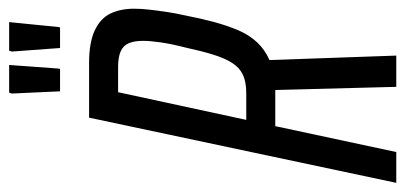

<svg xmlns="http://www.w3.org/2000/svg" viewBox="-260 -648 907 430"><g transform="rotate(-90 194.0 -433.5)"><path d="M-1 0 145 -688H267Q314 -688 341 -675Q368 -662 378.5 -639.5Q389 -617 389 -587Q389 -572 387 -554Q385 -536 382 -515.5Q379 -495 374 -473Q367 -437 359 -407.5Q351 -378 340.5 -353.5Q330 -329 313.5 -311.5Q297 -294 274 -284L284 0H214L207 -271Q206 -271 203.5 -271Q201 -271 199 -271H126L68 0ZM140 -336H200Q225 -336 241 -343.5Q257 -351 267.5 -367.5Q278 -384 286 -409.5Q294 -435 302 -472Q310 -503 313.5 -527Q317 -551 317 -567Q317 -586 312 -598.5Q307 -611 294 -617Q281 -623 259 -623H202ZM254 -753H204L199 -861L201 -867H263L255 -757ZM347 -753H301L293 -861L295 -867H359L348 -757Z"/></g></svg>

Font: Saira UltraCondensed Medium
Style: Italic
Weight: 500
Width: 1
Italic angle: -12°
Designer: Hector Gatti with collaboration of the Omnibus-Type team
Foundry: Omnibus-Type
Version: Version 1.101